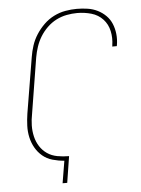

<svg xmlns="http://www.w3.org/2000/svg" viewBox="-53 -785 606 827"><g transform="rotate(-5 250.0 -371.5)"><path d="M184 0 200 -96Q174 -98 149.5 -105Q125 -112 106.5 -127.5Q88 -143 76 -164Q64 -185 58.5 -209.5Q53 -234 54 -260Q55 -286 59 -312L99 -553Q103 -578 111 -602.5Q119 -627 133.5 -649.5Q148 -672 167.5 -691Q187 -710 211 -722Q235 -734 260.5 -738.5Q286 -743 310 -743Q334 -743 357 -739.5Q380 -736 400 -726Q420 -716 435.5 -700.5Q451 -685 459.5 -664.5Q468 -644 470.5 -620.5Q473 -597 469 -573Q469 -572 468.5 -571Q468 -570 468 -568H448Q449 -569 449 -570.5Q449 -572 449 -573Q454 -605 447.5 -635Q441 -665 421 -686.5Q401 -708 371.5 -716.5Q342 -725 310 -725Q288 -725 264.5 -720.5Q241 -716 219.5 -705Q198 -694 180 -676.5Q162 -659 149.5 -638.5Q137 -618 129.5 -595.5Q122 -573 118 -550L79 -309Q74 -284 73.5 -259.5Q73 -235 78.5 -211.5Q84 -188 96.5 -168.5Q109 -149 128 -136Q147 -123 171.5 -118.5Q196 -114 221 -114Q221 -114 221.5 -114Q222 -114 222 -114L204 0Z"/></g></svg>

Font: Iosevka SS04 Thin Oblique
Style: Regular
Weight: 100
Italic angle: -9°
Monospace: yes
Designer: Belleve Invis
Foundry: Belleve Invis
Version: Version 19.0.0; ttfautohint (v1.8.4)